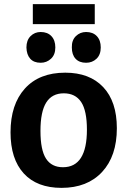

<svg xmlns="http://www.w3.org/2000/svg" viewBox="-20 -898 617 930"><path d="M296 -546Q414 -546 480 -476Q546 -406 546 -277Q546 -142 474.5 -65Q403 12 278 12Q159 12 95 -58Q31 -128 31 -257Q31 -392 100.5 -469Q170 -546 296 -546ZM289 -446Q232 -446 204 -401.5Q176 -357 176 -264Q176 -171 203 -129.5Q230 -88 285 -88Q401 -88 401 -270Q401 -362 373 -404Q345 -446 289 -446ZM397 -594Q364 -594 346 -613.5Q328 -633 328 -668Q327 -703 347.5 -723Q368 -743 397 -743Q430 -743 449 -723Q468 -703 468 -668Q468 -633 447.5 -613.5Q427 -594 397 -594ZM177 -594Q144 -594 126.5 -613.5Q109 -633 108 -668Q108 -703 128 -723Q148 -743 177 -743Q210 -743 229 -723Q248 -703 248 -668Q248 -633 227 -613.5Q206 -594 177 -594ZM439 -878V-781H139V-878Z"/></svg>

Font: Bitter
Style: Bold
Weight: 700
Designer: Sol Matas, and Bitter project Authors
Foundry: Sol Matas
Version: Version 2.001